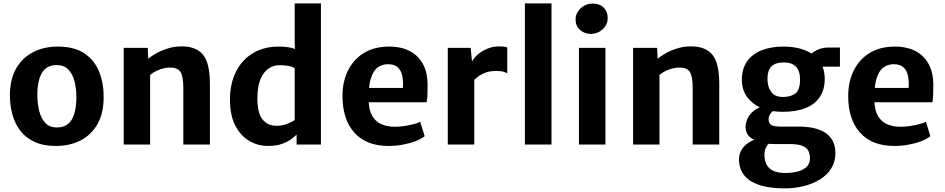

<svg xmlns="http://www.w3.org/2000/svg" viewBox="-20 -832 5436 1105"><path d="M302 8Q229 8 178 -15.8Q127 -39.5 95.8 -81Q64.5 -122.5 50.5 -176.2Q36.5 -230 37 -290Q38.5 -379 74.2 -440Q110 -501 171.8 -532.5Q233.5 -564 312 -564Q410 -564 468.5 -523Q527 -482 552.5 -414.2Q578 -346.5 576.5 -267Q575.5 -177.5 540 -116.2Q504.5 -55 443 -23.5Q381.5 8 302 8ZM306 -98.5Q365.5 -98 392.5 -143Q419.5 -188 419.5 -273.5Q419.5 -324 408.5 -365.5Q397.5 -407 373.2 -432Q349 -457 309 -457.5Q249 -458 222 -413.8Q195 -369.5 195 -286Q195 -235 206 -192.2Q217 -149.5 241.2 -124Q265.5 -98.5 306 -98.5Z M692 0V-556.5H830.5L833 -494Q852 -510 881.5 -526.2Q911 -542.5 946.8 -553.5Q982.5 -564.5 1019 -565Q1106 -567 1147 -518.8Q1188 -470.5 1188 -349.5V0H1035V-328Q1035 -393 1018 -419Q1001 -445 951.5 -443Q936.5 -442.5 917.8 -437.8Q899 -433 879.8 -423.8Q860.5 -414.5 844 -401V0Z M1687 0V-57Q1677 -47.5 1662 -35.5Q1640.5 -18.5 1606.5 -5.2Q1572.5 8 1523 8Q1464 8 1414.2 -21.2Q1364.5 -50.5 1334 -109.5Q1303.5 -168.5 1303.5 -259Q1303.5 -351.5 1338.5 -420.2Q1373.5 -489 1436.5 -526.5Q1499.5 -564 1584.5 -564Q1636 -564 1669 -553Q1673.5 -551.5 1677.5 -550L1676 -599V-812.5H1827V0ZM1641 -452.5Q1618 -457 1588.5 -457Q1552.5 -457 1523.8 -436.2Q1495 -415.5 1478.2 -373.8Q1461.5 -332 1461.5 -269.5Q1460.5 -183 1490.2 -145.5Q1520 -108 1572 -108Q1604 -108 1632 -119Q1660 -129.5 1676 -141V-438.5Q1663.5 -448.5 1641 -452.5Z M2216.5 8Q2088 8 2019.5 -68.5Q1951 -145 1951 -280Q1951 -361 1982.2 -425Q2013.5 -489 2073 -526.2Q2132.5 -563.5 2218.5 -564Q2262 -564.5 2301.5 -553Q2341 -541.5 2372 -515.8Q2403 -490 2421.8 -447.8Q2440.5 -405.5 2441 -344.5Q2441 -314 2440 -288Q2439 -262 2435.5 -243.5H2102Q2105 -194 2123 -163.5Q2142.5 -131 2175.8 -116.8Q2209 -102.5 2253 -102.5Q2277 -102.5 2305.5 -106.5Q2334 -110.5 2359.5 -117.2Q2385 -124 2398.5 -131L2424 -48Q2405.5 -33 2373.2 -20.2Q2341 -7.5 2300.2 0.2Q2259.5 8 2216.5 8ZM2299 -326Q2301.5 -366.5 2294.8 -397.2Q2288 -428 2268.5 -445.2Q2249 -462.5 2213.5 -462.5Q2179 -462.5 2153.2 -443.5Q2127.5 -424.5 2113.5 -378Q2107 -356 2104 -326Z M2557 0V-556.5H2689L2696.5 -477.5Q2706.5 -497.5 2726.5 -515.5Q2750.5 -537.5 2783.5 -551.2Q2816.5 -565 2853 -565Q2868 -565 2880.8 -563.5Q2893.5 -562 2899.5 -558.5V-410Q2892.5 -414.5 2878 -419Q2863.5 -423.5 2834 -423.5Q2798 -423.5 2772 -413.2Q2746 -403 2728 -388.5Q2717.5 -380 2709.5 -372.5V0Z M3001 0V-812.5H3154V0Z M3312 0V-556.5H3464.5V0ZM3380.5 -637Q3343.5 -637 3318 -660Q3292.5 -683 3292.5 -720Q3292.5 -745 3306.2 -765.8Q3320 -786.5 3342.2 -799Q3364.5 -811.5 3390 -811.5Q3431 -811.5 3454.2 -788.2Q3477.5 -765 3477.5 -728.5Q3477.5 -690.5 3448.8 -663.8Q3420 -637 3380.5 -637Z M3623.5 0V-556.5H3762L3764.5 -494Q3783.5 -510 3813 -526.2Q3842.5 -542.5 3878.2 -553.5Q3914 -564.5 3950.5 -565Q4037.5 -567 4078.5 -518.8Q4119.5 -470.5 4119.5 -349.5V0H3966.5V-328Q3966.5 -393 3949.5 -419Q3932.5 -445 3883 -443Q3868 -442.5 3849.2 -437.8Q3830.5 -433 3811.2 -423.8Q3792 -414.5 3775.5 -401V0Z M4485 -188.5Q4455 -188.5 4428 -192.5Q4420 -186.5 4414.5 -178.5Q4403.5 -162.5 4403.5 -146.5Q4403.5 -122 4418.8 -112.8Q4434 -103.5 4471.5 -103.5H4572Q4636.5 -103.5 4678.5 -91Q4720.5 -78.5 4744.5 -56.8Q4768.5 -35 4778.2 -7.8Q4788 19.5 4788 49Q4788 99 4764 137.2Q4740 175.5 4698.5 201Q4657 226.5 4604 239.5Q4551 252.5 4493 252Q4361.5 251 4297.2 207.8Q4233 164.5 4233 85Q4233 55.5 4247 31.8Q4261 8 4285 -8.5Q4301.5 -20 4321 -28Q4298.5 -37.5 4287 -52Q4271 -72.5 4271 -102.5Q4271.5 -122 4279.5 -143.2Q4287.5 -164.5 4307 -184Q4324 -201.5 4352.5 -214.5Q4306.5 -236.5 4279.5 -274Q4249.5 -315.5 4249.5 -373Q4249.5 -435.5 4279 -478Q4308.5 -520.5 4361.8 -542Q4415 -563.5 4486 -564Q4557.5 -564.5 4611.5 -543.5Q4632.5 -535.5 4650 -524Q4660.5 -532.5 4677.5 -541.5Q4708 -558.5 4749 -558.5H4814V-448.5H4714Q4726.5 -417 4726.5 -377.5Q4726.5 -316.5 4698.5 -274.2Q4670.5 -232 4616.5 -210.2Q4562.5 -188.5 4485 -188.5ZM4388 18Q4379.5 34.5 4379.5 60Q4379.5 88.5 4390.2 112Q4401 135.5 4427.2 149.5Q4453.5 163.5 4500.5 163.5Q4539.5 163.5 4571.8 154.8Q4604 146 4622.8 127.8Q4641.5 109.5 4641.5 80.5Q4641.5 55.5 4632.8 36.8Q4624 18 4598.2 7.5Q4572.5 -3 4522.5 -3H4430Q4415 -3 4403 -4.5Q4394.5 5 4388 18ZM4487 -274Q4531 -274 4557.8 -294.2Q4584.5 -314.5 4584.5 -374.5Q4584.5 -423 4561.2 -447.8Q4538 -472.5 4490.5 -472.5Q4462.5 -472.5 4441.5 -464.2Q4420.5 -456 4408.8 -435Q4397 -414 4397 -376Q4397 -334.5 4417.5 -304.2Q4438 -274 4487 -274Z M5127 8Q4998.5 8 4930 -68.5Q4861.5 -145 4861.5 -280Q4861.5 -361 4892.8 -425Q4924 -489 4983.5 -526.2Q5043 -563.5 5129 -564Q5172.5 -564.5 5212 -553Q5251.5 -541.5 5282.5 -515.8Q5313.5 -490 5332.2 -447.8Q5351 -405.5 5351.5 -344.5Q5351.5 -314 5350.5 -288Q5349.5 -262 5346 -243.5H5012.5Q5015.5 -194 5033.5 -163.5Q5053 -131 5086.2 -116.8Q5119.5 -102.5 5163.5 -102.5Q5187.5 -102.5 5216 -106.5Q5244.5 -110.5 5270 -117.2Q5295.5 -124 5309 -131L5334.5 -48Q5316 -33 5283.8 -20.2Q5251.5 -7.5 5210.8 0.2Q5170 8 5127 8ZM5209.5 -326Q5212 -366.5 5205.2 -397.2Q5198.5 -428 5179 -445.2Q5159.5 -462.5 5124 -462.5Q5089.5 -462.5 5063.8 -443.5Q5038 -424.5 5024 -378Q5017.5 -356 5014.5 -326Z"/></svg>

Font: Koeln Type Sans
Style: Bold
Weight: 700
Designer: Eben Sorkin
Foundry: Eben Sorkin
Version: Version 2.001